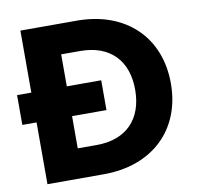

<svg xmlns="http://www.w3.org/2000/svg" viewBox="-78 -782 887 863"><g transform="rotate(-10 365.0 -350.5)"><path d="M5 -418V-282H70V0H327C552 0 695 -141 695 -350C695 -560 552 -701 327 -701H70V-418ZM232 -135V-282H389V-418H232V-564H319C454 -564 532 -484 532 -350C532 -216 454 -135 319 -135Z"/></g></svg>

Font: Malmofest
Style: Bold
Weight: 700
Designer: Jonny Pinhorn (Poppins), Kolossal
Version: Version 1.004;Glyphs 3.1.2 (3151)